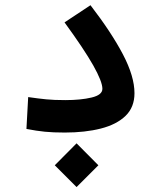

<svg xmlns="http://www.w3.org/2000/svg" viewBox="-20 -513 626 748"><path d="M232.4 3.4Q187 3.4 155 0.2Q123 -2.9 83 -10.7L89.8 -134.8Q130.4 -128.9 160.2 -126Q189.9 -123 234.4 -123Q294.9 -123 336.9 -133.1Q378.9 -143.1 378.9 -167Q378.9 -194.8 343.3 -258.1Q307.6 -321.3 231.4 -425.8L332.5 -492.7Q414.1 -386.7 459 -301Q503.9 -215.3 503.9 -149.9Q503.9 -95.2 469 -61.5Q434.1 -27.8 372.8 -12.2Q311.5 3.4 232.4 3.4ZM278.3 215.8 193.4 130.9 278.3 45.4 363.3 130.9Z"/></svg>

Font: Cascadia Mono NF SemiBold
Style: Regular
Weight: 600
Monospace: yes
Designer: Aaron Bell
Foundry: Saja Typeworks
Version: Version 2404.023; ttfautohint (v1.8.4)